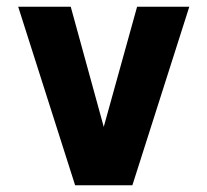

<svg xmlns="http://www.w3.org/2000/svg" viewBox="-20 -550 616 570"><path d="M203 0H373L542 -530H387L289 -177Q289 -175 288 -173Q288 -175 287 -177L190 -530H34Z"/></svg>

Font: Iosevka Sparkle Heavy
Style: Regular
Weight: 900
Designer: Belleve Invis
Foundry: Belleve Invis
Version: Version 4.5.0; ttfautohint (v1.8.3)